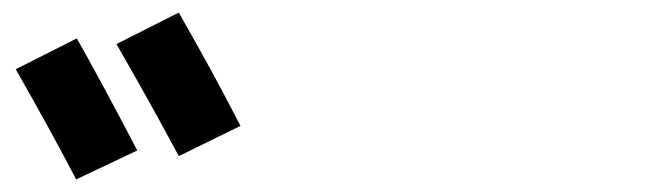

<svg xmlns="http://www.w3.org/2000/svg" viewBox="-20 -875 1040 305"><path d="M198 -636 101 -590Q62 -665 5 -765L102 -814Q139 -749 198 -636ZM362 -675 264 -627Q223 -704 165 -805L264 -855Q319 -759 362 -675Z"/></svg>

Font: Mplus 1p Bold
Style: Bold
Weight: 700
Version: Version 1.061